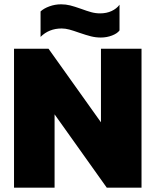

<svg xmlns="http://www.w3.org/2000/svg" viewBox="-20 -870 721 890"><path d="M348 -718Q320 -728 301.5 -733Q283 -738 266 -738Q207 -738 168 -699V-817Q183 -831 209 -840.5Q235 -850 263 -850Q285 -850 305 -845Q325 -840 356 -829Q383 -819 403 -813.5Q423 -808 444 -808Q474 -808 497.5 -819Q521 -830 534 -848V-729Q524 -715 499.5 -705.5Q475 -696 447 -696Q424 -696 402 -701.5Q380 -707 348 -718ZM45 -644H205L448 -303V-644H636V0H475L233 -340V0H45Z"/></svg>

Font: Kanit Bold
Style: Regular
Weight: 700
Designer: Katatrad Team
Foundry: CadsonDemak
Version: Version 1.000